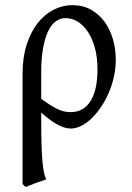

<svg xmlns="http://www.w3.org/2000/svg" viewBox="-20 -489 518 753"><path d="M141.6 -101.6Q163.1 -85.9 179 -75.9Q194.8 -65.9 208 -60.1Q221.2 -54.2 232.7 -51.8Q244.1 -49.3 256.8 -49.3Q307.6 -49.3 335 -92.5Q362.3 -135.7 362.3 -217.3Q362.3 -264.2 352.1 -301.3Q341.8 -338.4 324.5 -364.5Q307.1 -390.6 284.4 -404.3Q261.7 -418 236.3 -418Q218.3 -418 201.2 -407Q184.1 -396 170.9 -370.8Q157.7 -345.7 149.7 -304.4Q141.6 -263.2 141.6 -203.1ZM434.1 -255.4Q434.1 -220.7 426.5 -187Q418.9 -153.3 405.8 -123.3Q392.6 -93.3 375.2 -67.9Q357.9 -42.5 338.4 -23.9Q318.8 -5.4 298.1 4.9Q277.3 15.1 257.8 15.1Q249 15.1 238 12.7Q227.1 10.3 212.9 3.4Q198.7 -3.4 181.2 -15.6Q163.6 -27.8 141.6 -47.4V-34.7Q141.6 2.4 142.1 41Q142.6 79.6 144.3 113.8Q146 147.9 150.1 174.6Q154.3 201.2 161.6 214.4Q139.2 221.7 120.8 228.5Q102.5 235.4 82 244.1Q76.7 241.7 74.5 239.3Q72.3 236.8 68.4 232.4V-197.8Q68.4 -263.7 84.7 -314.2Q101.1 -364.7 128.4 -399.2Q155.8 -433.6 190.9 -451.2Q226.1 -468.8 263.7 -468.8Q305.7 -468.8 337.4 -450.7Q369.1 -432.6 390.6 -402.8Q412.1 -373 423.1 -334.5Q434.1 -295.9 434.1 -255.4Z"/></svg>

Font: Gentium
Style: Regular
Weight: 400
Designer: J. Victor Gaultney
Version: Version 1.03; 2011; OFL 1.1 release